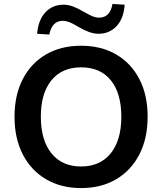

<svg xmlns="http://www.w3.org/2000/svg" viewBox="-20 -948 825 978"><path d="M393 10Q291 10 214.5 -35Q138 -80 96 -161.5Q54 -243 54 -353Q54 -464 96 -545Q138 -626 214 -670.5Q290 -715 393 -715Q496 -715 572 -670.5Q648 -626 690 -545Q732 -464 732 -354Q732 -243 690 -161.5Q648 -80 572 -35Q496 10 393 10ZM393 -100Q490 -100 544 -167Q598 -234 598 -353Q598 -473 544.5 -539Q491 -605 393 -605Q296 -605 242 -539Q188 -473 188 -353Q188 -234 242 -167Q296 -100 393 -100ZM231 -772 169 -776Q175 -847 211.5 -885.5Q248 -924 303 -924Q328 -924 352 -915Q376 -906 407 -888Q439 -869 455 -863.5Q471 -858 484 -858Q541 -858 553 -928L615 -924Q610 -853 573.5 -814.5Q537 -776 482 -776Q457 -776 431 -786Q405 -796 376 -813Q348 -830 331 -836Q314 -842 300 -842Q245 -842 231 -772Z"/></svg>

Font: Nunito Sans
Style: Bold
Weight: 700
Designer: Vernon Adams
Foundry: Vernon Adams
Version: Version 3.101; ttfautohint (v1.8.4.7-5d5b);gftools[0.9.27]